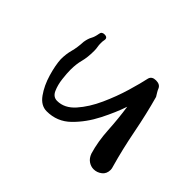

<svg xmlns="http://www.w3.org/2000/svg" viewBox="-72 -395 443 443"><g transform="rotate(45 149.5 -173.5)"><path d="M265 -50Q256 -50 248 -55.5Q240 -61 236 -72Q227 -102 225 -137.5Q223 -173 218 -207Q209 -180 192.5 -147.5Q176 -115 152 -91.5Q128 -68 94 -68Q75 -68 61.5 -87Q48 -106 40.5 -131.5Q33 -157 32 -176Q32 -193 36 -207.5Q40 -222 41 -242Q43 -254 47 -261Q51 -268 53 -280Q54 -288 63 -288Q74 -288 72 -278Q71 -274 71 -268Q71 -261 72 -256Q73 -251 73 -244Q73 -223 69 -208Q65 -193 65 -175Q65 -163 67 -146Q69 -129 75 -115.5Q81 -102 94 -102Q118 -102 137 -123.5Q156 -145 170 -176Q184 -207 193 -237.5Q202 -268 206 -287Q209 -297 222 -297Q235 -297 239 -288Q241 -283 243.5 -279Q246 -275 249 -270Q261 -227 270.5 -178Q280 -129 292 -87Q293 -84 293.5 -81.5Q294 -79 294 -77Q294 -64 285 -57Q276 -50 265 -50Z"/></g></svg>

Font: Ruge Boogie
Style: Regular
Weight: 400
Designer: Robert E. Leuschke
Foundry: Robert E. Leuschke
Version: Version 1.010; ttfautohint (v1.8.3)